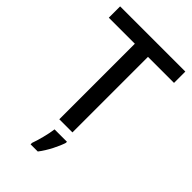

<svg xmlns="http://www.w3.org/2000/svg" viewBox="-276 -804 1116 1116"><g transform="rotate(45 281.5 -246.5)"><path d="M335 0V-621H549V-714H13V-621H227V0ZM351 70V61H249C244 104 225 174 212 209V221H271C307 175 339 109 351 70Z"/></g></svg>

Font: Noto Sans Devanagari UI Medium
Style: Regular
Weight: 500
Designer: Jelle Bosma - Monotype Design Team
Foundry: Monotype Imaging Inc.
Version: Version 2.004